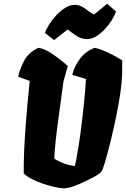

<svg xmlns="http://www.w3.org/2000/svg" viewBox="-20 -1017 686 1047"><path d="M330.1 10.3Q303.7 8.8 271.5 1.2Q239.3 -6.3 207 -17.8Q174.8 -29.3 148.9 -43.2Q123 -57.1 109.4 -71.8V-95.2Q109.4 -148.4 112.5 -212.4Q115.7 -276.4 120.6 -339.8Q125.5 -403.3 130.4 -456.5Q135.3 -509.8 138.7 -542.2Q142.1 -574.7 142.1 -575.7L79.1 -598.6Q88.9 -643.6 112.5 -687.3Q136.2 -731 189 -756.3Q222.2 -752 264.4 -723.6Q306.6 -695.3 349.6 -657.2V-656.7L326.2 -573.2L300.3 -383.8Q291 -315.9 284.2 -254.6Q277.3 -193.4 275.9 -151.9Q298.3 -137.2 326.7 -126.5Q355 -115.7 388.2 -111.3Q392.6 -127.9 398.2 -159.7Q403.8 -191.4 409.4 -226.6Q415 -261.7 418.5 -287.6Q422.4 -316.9 427.2 -357.9Q432.1 -398.9 436.8 -442.6Q441.4 -486.3 444.6 -524.7Q447.8 -563 448.7 -586.4L374 -608.9Q383.8 -652.3 414.6 -694.6Q445.3 -736.8 496.1 -756.3Q512.2 -753.9 537.8 -743.7Q563.5 -733.4 592.3 -718.8Q621.1 -704.1 646.5 -688Q646.5 -656.2 646.2 -640.6Q646 -625 646 -613.8Q646 -610.8 645.5 -603.5Q644 -562 635.5 -504.6Q627 -447.3 614 -384.3Q601.1 -321.3 586.9 -262.5Q572.8 -203.6 560.1 -158.7Q547.4 -113.8 539.1 -92.8Q533.7 -78.6 516.8 -66.9Q500 -55.2 480.2 -45.7Q460.4 -36.1 444.8 -28.3Q410.6 -11.7 383.5 -2Q356.4 7.8 330.1 10.3ZM274.9 -798.3 225.1 -837.4Q231.4 -856.9 247.6 -882.8Q263.7 -908.7 286.6 -933.3Q309.6 -958 335.7 -974.4Q361.8 -990.7 388.2 -990.7Q409.7 -990.7 427 -980.7Q444.3 -970.7 460.2 -958.3Q476.1 -945.8 493.2 -938L564.5 -996.6L612.3 -954.1Q606 -934.1 590.3 -908.4Q574.7 -882.8 552.7 -858.9Q530.8 -835 505.4 -819.3Q480 -803.7 454.1 -803.7Q424.8 -803.7 397.9 -821Q371.1 -838.4 349.1 -856.4Z"/></svg>

Font: Fruktur
Style: Italic
Weight: 400
Italic angle: -8°
Designer: Viktoriya Grabowska, Eben Sorkin
Foundry: Viktoriya Grabowska
Version: Version 1.008; ttfautohint (v1.8.4.7-5d5b)